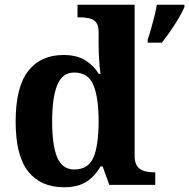

<svg xmlns="http://www.w3.org/2000/svg" viewBox="-20 -780 798 810"><path d="M250 10Q152 10 99 -56.5Q46 -123 46 -267Q46 -412 98.5 -480Q151 -548 248 -548Q304 -548 340 -525.5Q376 -503 397 -468H404Q400 -496.5 398 -531.2Q396 -566 396 -590V-645Q396 -673 385 -686Q374 -699 355.5 -703Q337 -707 315 -707H307V-760H548V-123Q548 -93 559.5 -78Q571 -63 589.8 -58Q608.6 -53 631 -53H635V0H441L413 -78H404Q382 -38 345.7 -14Q309.4 10 250 10ZM293.3 -65Q352 -65 374 -115.3Q396 -165.6 396 -269Q396 -368.2 374.1 -421.1Q352.3 -474 292.7 -474Q243 -474 221.5 -421.1Q200 -368.1 200 -268Q200 -166.5 221.4 -115.8Q242.9 -65 293.3 -65ZM603 -613Q610 -633 617.5 -659Q625 -685 631.5 -711.5Q638 -738 642 -760H758V-750Q749 -729 733 -702Q717 -675 698.5 -648.5Q680 -622 663 -600H603Z"/></svg>

Font: Noto Serif Gujarati
Style: Regular
Weight: 400
Designer: Universal Thirst, Indian Type Foundry and the Monotype Design Team
Foundry: Monotype Imaging Inc.
Version: Version 2.102